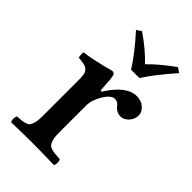

<svg xmlns="http://www.w3.org/2000/svg" viewBox="-199 -716 790 790"><g transform="rotate(45 195.5 -321.0)"><path d="M194.8 -264.2V-120.1Q194.8 -98.6 195.8 -85.2Q196.8 -71.8 200.9 -61.8Q205.1 -51.8 209 -46.9Q212.9 -42 224.1 -38.6Q235.4 -35.2 244.6 -34.2Q253.9 -33.2 273.9 -32.2Q278.3 -27.8 278.3 -15.1Q278.3 -2.4 273.9 2Q197.8 0 147.9 0Q100.1 0 25.9 2Q21.5 -2.4 21.5 -15.1Q21.5 -27.8 25.9 -32.2Q44.4 -33.2 53 -34.2Q61.5 -35.2 71.8 -38.6Q82 -42 85.7 -46.9Q89.4 -51.8 93.3 -61.8Q97.2 -71.8 98.1 -85.2Q99.1 -98.6 99.1 -120.1V-314.9Q99.1 -337.4 96.9 -349.1Q94.7 -360.8 86.7 -368.4Q78.6 -376 67.6 -378.4Q56.6 -380.9 34.2 -382.8Q32.7 -387.7 31.7 -397.5Q30.8 -407.2 32.2 -412.1Q89.4 -419.4 169.9 -441.9Q183.6 -441.9 185.1 -432.1Q189 -425.3 192.9 -355Q192.9 -351.6 195.6 -350.1Q198.2 -348.6 201.2 -353Q256.8 -439.9 314.9 -439.9Q342.8 -439.9 359.9 -423.8Q377 -407.7 377 -390.1Q377 -367.2 361.6 -350.1Q346.2 -333 327.1 -333Q302.7 -333 287.1 -353Q276.4 -368.2 259.8 -368.2Q237.8 -368.2 216.3 -332.3Q194.8 -296.4 194.8 -264.2ZM221.2 -500Q187 -555.7 120.1 -629.9L141.1 -644Q203.6 -601.1 246.1 -556.2Q284.2 -596.2 350.1 -644L371.1 -629.9Q302.7 -551.8 270 -500Z"/></g></svg>

Font: Common Serif Medium
Style: Regular
Weight: 500
Designer: Philipp H. Poll, Khaled Hosny
Foundry: Stefan Peev, Context Ltd.
Version: Version 1.026